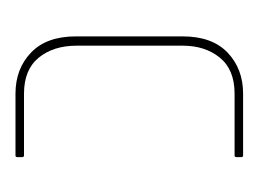

<svg xmlns="http://www.w3.org/2000/svg" viewBox="-63 -271 334 248"><g transform="rotate(90 104.0 -147.0)"><path d="M181 0H101Q69 0 48 -20Q27 -40 27 -78V-216Q27 -254 48 -274Q69 -294 101 -294H181Q183 -294 183 -291V-286Q183 -283 181 -283H101Q70 -283 54.5 -264Q39 -245 39 -216V-79Q39 -49 54.5 -30Q70 -11 101 -11H181Q183 -11 183 -8V-3Q183 0 181 0Z"/></g></svg>

Font: Chathura Thin
Style: Regular
Weight: 250
Designer: Appaji Ambarisha Darbha
Foundry: Aditya Fonts
Version: Version 1.001 2016